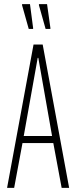

<svg xmlns="http://www.w3.org/2000/svg" viewBox="-20 -902 367 922"><path d="M14 0 141 -688H185L312 0H276L236 -215H88L48 0ZM94 -249H230L164 -624H161ZM222 -763H199L167 -877V-882H206L222 -768ZM139 -763H118L86 -877V-882H124L139 -768Z"/></svg>

Font: Saira UltraCondensed Thin
Style: Regular
Weight: 250
Width: 1
Designer: Hector Gatti with collaboration of the Omnibus-Type team
Foundry: Omnibus-Type
Version: Version 1.101